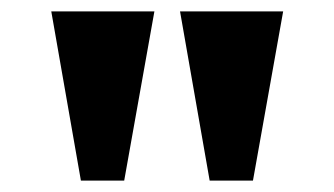

<svg xmlns="http://www.w3.org/2000/svg" viewBox="-20 -734 587 337"><path d="M122 -417 70 -714H251L198 -417ZM348 -417 296 -714H477L424 -417Z"/></svg>

Font: Noto Serif Hebrew SemiCondensed Black
Style: Regular
Weight: 900
Width: 4
Designer: Monotype Design Team
Foundry: Monotype Imaging Inc.
Version: Version 2.004; ttfautohint (v1.8.4.7-5d5b)